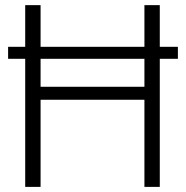

<svg xmlns="http://www.w3.org/2000/svg" viewBox="-20 -731 729 751"><path d="M605 -547.9H675.8V-501H605V0H544.9V-340.8H138.7V0H78.6V-501H11.7V-547.9H78.6V-710.9H138.7V-547.9H544.9V-710.9H605ZM138.7 -391.6H544.9V-501H138.7Z"/></svg>

Font: RobotoInd Light
Style: Regular
Weight: 300
Designer: Google
Version: Version 2.001151; 2014